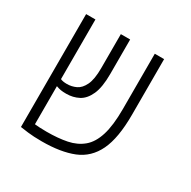

<svg xmlns="http://www.w3.org/2000/svg" viewBox="-137 -720 860 863"><g transform="rotate(30 293.0 -288.5)"><path d="M184.6 9.3Q141.6 9.3 112.3 5.6Q83 2 71.8 0V-585.9H120.1V-276.4Q131.8 -270.5 153.8 -270.5Q178.2 -270.5 200.7 -281Q223.1 -291.5 237.5 -321.5Q252 -351.6 252 -409.2V-585.9H300.3V-406.7Q300.3 -337.9 283 -299.6Q265.6 -261.2 236.8 -246.1Q208 -231 172.9 -231Q155.3 -231 144.3 -232.9Q133.3 -234.9 120.1 -239.7V-42Q130.9 -41 146 -40Q161.1 -39.1 181.6 -39.1Q241.2 -39.1 286.9 -48.3Q332.5 -57.6 364.3 -84.2Q396 -110.8 412.1 -162.4Q428.2 -213.9 428.2 -297.9V-585.9H476.6V-296.9Q476.6 -176.3 444.6 -109.6Q412.6 -43 347.9 -16.8Q283.2 9.3 184.6 9.3Z"/></g></svg>

Font: Cascadia Code ExtraLight
Style: Regular
Weight: 200
Monospace: yes
Designer: Aaron Bell
Foundry: Saja Typeworks
Version: Version 2407.024; ttfautohint (v1.8.4)